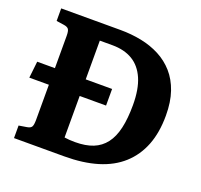

<svg xmlns="http://www.w3.org/2000/svg" viewBox="-122 -841 1024 978"><g transform="rotate(20 389.5 -351.5)"><path d="M370 -703Q430 -703 484.5 -692Q539 -681 585 -657Q631 -633 665 -594.5Q699 -556 718 -501Q737 -446 737 -372Q737 -280 710 -211Q683 -142 630.5 -94.5Q578 -47 500.5 -23.5Q423 0 321 0H49V-68L92 -75Q111 -78 117 -88Q123 -98 123 -127V-316H17L27 -406H123V-581Q123 -607 116.5 -616.5Q110 -626 90 -629L49 -635V-703ZM348 -87Q405 -87 445 -103Q485 -119 511 -153Q537 -187 549 -240Q561 -293 561 -365Q561 -451 537 -506.5Q513 -562 468 -589Q423 -616 358 -616H290V-406H433V-316H290V-91Q302 -89 317.5 -88Q333 -87 348 -87Z"/></g></svg>

Font: Literata 18pt
Style: Bold
Weight: 700
Designer: Latin by Veronika Burian and Jose Scaglione. Greek by Irene Vlachou. Cyrillic by Vera Evstafieva.
Foundry: TypeTogether
Version: Version 3.103;gftools[0.9.29]